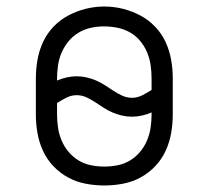

<svg xmlns="http://www.w3.org/2000/svg" viewBox="-20 -561 640 589"><path d="M300 8Q271 8 242.5 2.5Q214 -3 189 -16.5Q164 -30 144 -51Q124 -72 112 -98Q100 -124 95 -152.5Q90 -181 90 -210V-320Q90 -349 95 -377.5Q100 -406 112 -432Q124 -458 144 -479Q164 -500 189.5 -513.5Q215 -527 243 -534Q271 -541 300 -541Q329 -541 357 -534Q385 -527 410.5 -513.5Q436 -500 456 -479Q476 -458 488 -432Q500 -406 505 -377.5Q510 -349 510 -320V-210Q510 -181 505 -152.5Q500 -124 488 -98Q476 -72 456 -51Q436 -30 411 -16.5Q386 -3 357.5 2.5Q329 8 300 8ZM385 -261Q401 -261 416 -268.5Q431 -276 445 -285V-320Q445 -341 442 -361.5Q439 -382 431 -401Q423 -420 409.5 -436Q396 -452 378 -462Q360 -472 339.5 -476Q319 -480 298 -480Q278 -480 258 -475.5Q238 -471 220.5 -460.5Q203 -450 190 -434Q177 -418 169 -399.5Q161 -381 158 -360.5Q155 -340 155 -320V-314Q169 -320 184.5 -323.5Q200 -327 215 -327Q231 -327 246 -323.5Q261 -320 275 -314Q289 -308 302 -299.5Q315 -291 328 -282.5Q341 -274 355 -267.5Q369 -261 385 -261ZM300 -50Q320 -50 340.5 -54Q361 -58 378.5 -68.5Q396 -79 409.5 -95Q423 -111 431 -130Q439 -149 442 -169.5Q445 -190 445 -210V-216Q431 -210 415.5 -206.5Q400 -203 385 -203Q369 -203 354 -206.5Q339 -210 325 -216Q311 -222 298 -230.5Q285 -239 272 -247.5Q259 -256 245 -262.5Q231 -269 215 -269Q199 -269 184 -261.5Q169 -254 155 -245V-210Q155 -190 158 -169.5Q161 -149 169 -130Q177 -111 190.5 -95Q204 -79 221.5 -68.5Q239 -58 259.5 -54Q280 -50 300 -50Z"/></svg>

Font: Iosevka Slab Light Extended
Style: Regular
Weight: 300
Width: 7
Monospace: yes
Designer: Belleve Invis
Foundry: Belleve Invis
Version: Version 11.1.0; ttfautohint (v1.8.3)